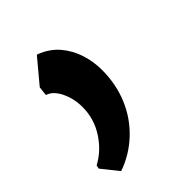

<svg xmlns="http://www.w3.org/2000/svg" viewBox="-131 -198 511 511"><g transform="rotate(-45 124.0 57.0)"><path d="M30 246.5 -7.5 199.5 -5.5 189.5Q30.5 170.5 54.2 133.8Q78 97 78 53.5Q78 21 65 -5.5Q52 -32 31.5 -38.5L34.5 -64.5L90.5 -131.5Q124.5 -119 145 -95Q165.5 -71 175 -41Q184.5 -11 184.5 19.5Q184.5 73 165.5 118.5Q146.5 164 111.2 197.2Q76 230.5 30 246.5Z"/></g></svg>

Font: Koeln Type Sans
Style: Italic
Weight: 400
Italic angle: -7.5°
Designer: Eben Sorkin
Foundry: Eben Sorkin
Version: Version 2.001